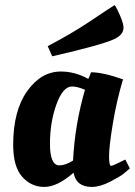

<svg xmlns="http://www.w3.org/2000/svg" viewBox="-20 -725 532 757"><path d="M328 -414C293.3 -433.3 257.3 -443 220 -443C168 -443 123.7 -417.2 87 -365.5C50.3 -313.8 32 -243.3 32 -154C32 -96.7 43.8 -54.7 67.5 -28C91.2 -1.3 120.2 12 154.5 12C188.8 12 227.3 -6.7 270 -44C276.7 -6.7 300.7 12 342 12C363.3 12 387.3 5.2 414 -8.5C440.7 -22.2 458.8 -33 468.5 -41L492 -61L474 -96L462 -90C436.7 -77.3 422 -71 418 -71C412.7 -71 410 -83.8 410 -109.5C410 -135.2 415 -178.2 425 -238.5C435 -298.8 448.3 -356.7 465 -412C412.3 -430.7 370.3 -440 339 -440C333 -424 329.3 -415.3 328 -414ZM214 -73C189.3 -73 177 -101.3 177 -158C177 -214.7 185.5 -266.5 202.5 -313.5C219.5 -360.5 240 -384 264 -384C278 -384 295 -379.7 315 -371C288.3 -279 272.7 -186 268 -92C248 -79.3 230 -73 214 -73ZM467 -616C467 -626 462.8 -641 454.5 -661C446.2 -681 438.7 -695.7 432 -705C420 -697.7 388.7 -677 338 -643C287.3 -609 230.7 -575.7 168 -543L186 -503C316.7 -533 398.3 -555.7 431 -571C455 -582.3 467 -597.3 467 -616Z"/></svg>

Font: Oleo Script
Style: Regular
Weight: 400
Designer: Soytutype
Foundry: Soytutype
Version: Version 1.002